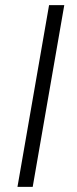

<svg xmlns="http://www.w3.org/2000/svg" viewBox="-20 -731 303 751"><path d="M48.3 0ZM107.9 0H48.3L171.9 -710.9H231.4Z"/></svg>

Font: Roboto Light
Style: Italic
Weight: 300
Italic angle: -12°
Designer: Google
Version: Version 2.134; 2016; ttfautohint (v1.6)